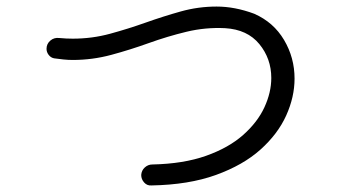

<svg xmlns="http://www.w3.org/2000/svg" viewBox="-20 -628 1040 586"><path d="M442 -62Q429 -61 420 -71Q411 -81 411 -94Q412 -108 422 -117Q432 -126 445 -126Q540 -128 609 -152.5Q678 -177 722 -216Q766 -255 787 -300.5Q808 -346 808 -390Q808 -449 771.5 -493.5Q735 -538 667 -542Q607 -545 549 -531Q491 -517 434 -496.5Q377 -476 319.5 -460.5Q262 -445 202 -445Q188 -445 173.5 -446.5Q159 -448 145 -450Q135 -452 128.5 -460.5Q122 -469 122 -479Q122 -494 133.5 -504Q145 -514 161 -512Q172 -511 182 -510.5Q192 -510 202 -510Q261 -510 316 -525Q371 -540 424.5 -559Q478 -578 531.5 -593Q585 -608 641 -608Q697 -608 756 -586Q815 -560 847 -506Q879 -452 879 -388Q879 -332 853.5 -275.5Q828 -219 775 -171.5Q722 -124 639 -94Q556 -64 442 -62Z"/></svg>

Font: Kiwi Maru Light
Style: Regular
Weight: 300
Designer: Hiroki-Chan
Version: Version 1.100